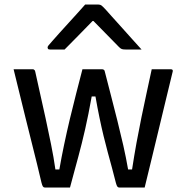

<svg xmlns="http://www.w3.org/2000/svg" viewBox="-20 -843 840 863"><path d="M350.6 -531.8H438.6Q441.6 -531.8 444.1 -530.8Q446.6 -529.8 448.4 -527.8Q450.2 -525.8 451.2 -520.8Q465 -466.9 479.4 -411.3Q493.7 -355.8 507.7 -300.2Q521.6 -244.6 534.1 -189.8Q546.5 -134.9 555.8 -81.3H573.6Q583.1 -143.4 593.6 -201.3Q604.2 -259.2 615.6 -314.6Q627.1 -370 638.7 -424Q650.3 -478.1 662 -531.8Q675.6 -531.8 689.8 -531.8Q704 -531.8 718.4 -531.8Q732.9 -531.8 746 -531.8Q750 -531.8 752.5 -531Q755 -530.2 756.3 -527.2Q757.5 -524.2 755.5 -518.2Q742.1 -463.9 726.9 -400.2Q711.6 -336.4 695.2 -268.4Q678.8 -200.3 662.3 -132Q645.9 -63.7 630.2 0Q617 0 602.9 0Q588.8 0 574 0Q559.2 0 544.5 0Q529.8 0 516.7 0Q510.8 0 507.5 -4.3Q504.2 -8.7 500.9 -21Q492.4 -55.2 483.2 -89.1Q473.9 -123 464.4 -158.2Q454.8 -193.4 445.5 -232.1Q436.1 -270.8 427.1 -314.5Q418 -358.3 409.1 -409.4H392.2Q384.6 -367.5 377.4 -331.2Q370.1 -295 362.8 -262.6Q355.4 -230.3 347.8 -199.6Q340.2 -168.9 331.7 -137.5Q323.2 -106.1 314 -72.3Q304.8 -38.5 294.6 0Q277.4 0 257.5 0Q237.6 0 218.4 0Q199.2 0 182.1 0Q176.3 0 172.9 -4.6Q169.6 -9.2 166.2 -23.1Q157.9 -58.9 146.5 -105.6Q135 -152.4 121.6 -205.5Q108.2 -258.5 94.4 -314.6Q80.7 -370.7 67 -426.1Q53.3 -481.6 41.1 -531.8Q54.3 -531.8 68.6 -531.8Q82.9 -531.8 97.4 -531.8Q112 -531.8 125.6 -531.8Q129.6 -531.8 132.1 -530.5Q134.6 -529.2 136.1 -527Q137.6 -524.8 138.6 -520Q147.6 -477.6 159.8 -424.4Q172 -371.1 184.7 -312.4Q197.4 -253.8 209.4 -194.6Q221.4 -135.5 229 -81.3H246.8Q256.2 -135.8 268.3 -193.3Q280.4 -250.9 294.2 -308.9Q308.1 -366.9 322.6 -423.5Q337 -480 350.6 -531.8ZM362.7 -822.5Q377.7 -822.5 392.8 -822.5Q407.8 -822.5 422.8 -822.5Q430.6 -822.5 436 -818.5Q441.4 -814.5 454.5 -800.5Q462 -791.5 480.8 -771Q499.6 -750.5 523.6 -723.5Q547.6 -696.5 572 -669.5Q596.4 -642.5 616.2 -620.5Q597.5 -620.5 580.1 -620.5Q562.6 -620.5 544 -620.5Q533 -620.5 527.5 -622.5Q522 -624.5 515 -631.5Q501.4 -645 466.4 -681.1Q431.3 -717.2 379.6 -769.5L425.1 -748.5H372.6L417.3 -770.3Q366.3 -718 331.9 -682.8Q297.4 -647.6 270.4 -620.5H204.3Q200.2 -620.5 198.1 -621.5Q196 -622.5 195 -625Q193.9 -627.5 193.9 -629.5Q193.9 -633.9 197.5 -638.2Q201.1 -642.5 214.2 -657.5Q226.4 -671.5 246.6 -694Q266.8 -716.5 289.7 -741.5Q312.7 -766.5 332.4 -788.5Q352.1 -810.5 362.7 -822.5Z"/></svg>

Font: Recursive Sans Linear Light
Style: Regular
Weight: 300
Version: Version 1.085